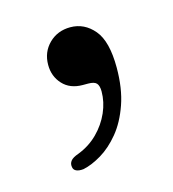

<svg xmlns="http://www.w3.org/2000/svg" viewBox="-55 -158 320 356"><g transform="rotate(-15 105.5 19.5)"><path d="M104 -1.5Q79.5 -1.5 65.5 -16.8Q51.5 -32 51.5 -54Q51.5 -78.5 68 -94.8Q84.5 -111 109 -111Q136 -111 154.5 -89Q173 -67 173 -16.5Q173 23.5 162.5 53.5Q152 83.5 135.5 103.5Q119 123.5 100.2 134.8Q81.5 146 65 149.5Q56 150.5 50.8 148Q45.5 145.5 45 139.5Q44 133.5 47.8 128.5Q51.5 123.5 63 119.5Q85 111 101 95Q117 79 125.8 59Q134.5 39 134.5 19Q134.5 8 130.2 3.2Q126 -1.5 114 -1.5Z"/></g></svg>

Font: Fraunces 48pt Soft Wonky Light
Style: Regular
Weight: 300
Version: Version 1.000;[b76b70a41]